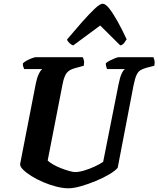

<svg xmlns="http://www.w3.org/2000/svg" viewBox="-20 -1011 850 1031"><path d="M348 0Q318 0 282.5 -9Q247 -18 212 -33Q177 -48 149 -65.5Q121 -83 104 -100Q87 -117 88 -130L172 -561Q178 -592 188 -613Q198 -634 207 -640H110Q108 -645 105 -652.5Q102 -660 103 -671Q111 -679 125 -686.5Q139 -694 153 -699Q167 -704 173 -704H424Q427 -700 430 -688.5Q433 -677 430 -658L383 -645Q352 -637 338 -619Q324 -601 316 -559L236 -149Q246 -139 265 -128Q284 -117 307 -108Q330 -99 351 -93Q372 -87 383 -87Q404 -87 432.5 -95.5Q461 -104 489 -117Q517 -130 534 -142L617 -560Q624 -596 633.5 -616Q643 -636 651 -640H555Q554 -643 551 -652Q548 -661 548 -671Q555 -678 569.5 -685.5Q584 -693 598 -698.5Q612 -704 618 -704H804Q806 -699 809 -688Q812 -677 809 -658L766 -647Q749 -642 736 -635Q723 -628 714 -610Q705 -592 697 -552L612 -110Q599 -94 567 -75Q535 -56 494 -39Q453 -22 414 -11Q375 0 348 0ZM373 -767Q363 -770 352.5 -780Q342 -790 340 -799Q382 -849 420.5 -892.5Q459 -936 488 -963.5Q517 -991 531 -991Q547 -991 567.5 -964.5Q588 -938 612 -895Q636 -852 660 -800Q654 -790 646.5 -780Q639 -770 626 -767L518 -874Z"/></svg>

Font: Texturina 12pt ExtraBold
Style: Italic
Weight: 800
Italic angle: -11°
Designer: Guillermo Torres Carreño
Foundry: Omnibus-Type
Version: Version 1.002